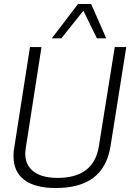

<svg xmlns="http://www.w3.org/2000/svg" viewBox="-20 -937 656 967"><path d="M260 10Q157 10 102.5 -31Q48 -72 48 -150Q48 -161 48.5 -170Q49 -179 52 -195L131 -700H189L110 -193Q98 -120 140.5 -80.5Q183 -41 270 -41Q453 -41 478 -201L558 -700H616L537 -203Q520 -95 451.5 -42.5Q383 10 260 10ZM241 -744 373 -917H439L515 -744H468L400 -883L289 -744Z"/></svg>

Font: Georama Light
Style: Italic
Weight: 300
Italic angle: -9°
Designer: Jean-Baptiste Levee
Foundry: Production Type
Version: Version 1.001